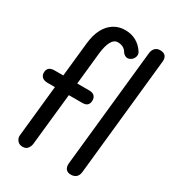

<svg xmlns="http://www.w3.org/2000/svg" viewBox="-233 -1134 1146 1264"><g transform="rotate(30 340.0 -502.0)"><path d="M139 0Q112.5 0 98.2 -18.2Q84 -36.5 86.5 -57L127.5 -447H72.5Q44.5 -447 30.5 -459.8Q16.5 -472.5 16.5 -494Q16.5 -516.5 29.8 -528.8Q43 -541 72.5 -541H137L164.5 -800Q171.5 -867.5 195.8 -912.8Q220 -958 257.8 -981Q295.5 -1004 341.5 -1004Q391 -1004 428 -982.5Q465 -961 488 -924Q498.5 -907.5 491.8 -887.5Q485 -867.5 467.5 -857.5Q448.5 -846.5 432.2 -853.2Q416 -860 407.5 -873.5Q396.5 -892.5 379.5 -901.2Q362.5 -910 339 -910Q311 -910 293.2 -877.5Q275.5 -845 268.5 -783.5L243 -541H333.5Q360.5 -541 373.2 -528.5Q386 -516 386 -494Q386 -472 374.2 -459.5Q362.5 -447 335.5 -447H233.5L191.5 -52.5Q189.5 -34 177.2 -17Q165 0 139 0ZM505.5 0Q480.5 0 468 -15.2Q455.5 -30.5 458 -58.5L552 -950Q554.5 -974 568.8 -989Q583 -1004 607 -1004Q635.5 -1004 648 -988.8Q660.5 -973.5 657.5 -946.5L564 -55Q561 -26.5 545.5 -13.2Q530 0 505.5 0Z"/></g></svg>

Font: Edu SA Hand Medium
Style: Regular
Weight: 500
Designer: Tina and Corey Anderson, Eben Sorkin, Mirko Velimirovic
Foundry: Google for Education
Version: Version 2.000